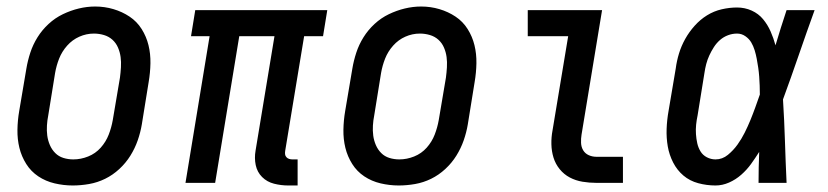

<svg xmlns="http://www.w3.org/2000/svg" viewBox="-20 -561 2540 589"><path d="M203 8Q175 8 147.5 1.5Q120 -5 97.5 -20Q75 -35 60.5 -58Q46 -81 39.5 -107.5Q33 -134 33.5 -163Q34 -192 39 -221L61 -351Q65 -375 73 -399.5Q81 -424 95 -446.5Q109 -469 129 -487.5Q149 -506 173 -517.5Q197 -529 222 -535Q247 -541 272 -541Q301 -541 328 -533Q355 -525 377.5 -510Q400 -495 414.5 -472Q429 -449 435.5 -422.5Q442 -396 441.5 -367Q441 -338 436 -309L415 -179Q411 -155 402.5 -130.5Q394 -106 380 -83.5Q366 -61 346 -42.5Q326 -24 302.5 -12.5Q279 -1 253.5 3.5Q228 8 203 8ZM205 -72Q228 -72 250.5 -81Q273 -90 289 -108Q305 -126 313.5 -148Q322 -170 326 -193L348 -323Q350 -338 351 -354.5Q352 -371 350 -386Q348 -401 342 -415Q336 -429 325 -439Q314 -449 299 -453.5Q284 -458 268 -458Q245 -458 223.5 -448.5Q202 -439 186 -421Q170 -403 161.5 -381.5Q153 -360 149 -337L128 -207Q125 -192 124 -176Q123 -160 125 -145Q127 -130 133 -116Q139 -102 149.5 -91.5Q160 -81 174.5 -76.5Q189 -72 205 -72Z M864 8Q842 8 820.5 2.5Q799 -3 784 -18Q769 -33 764.5 -54.5Q760 -76 764 -99L822 -450H714L640 0H549L623 -450H566L579 -530H984L971 -450H913L855 -99Q854 -93 854.5 -88Q855 -83 858.5 -79Q862 -75 867 -73.5Q872 -72 877 -72H893V8Z M1203 8Q1175 8 1147.5 1.5Q1120 -5 1097.5 -20Q1075 -35 1060.5 -58Q1046 -81 1039.5 -107.5Q1033 -134 1033.5 -163Q1034 -192 1039 -221L1061 -351Q1065 -375 1073 -399.5Q1081 -424 1095 -446.5Q1109 -469 1129 -487.5Q1149 -506 1173 -517.5Q1197 -529 1222 -535Q1247 -541 1272 -541Q1301 -541 1328 -533Q1355 -525 1377.5 -510Q1400 -495 1414.5 -472Q1429 -449 1435.5 -422.5Q1442 -396 1441.5 -367Q1441 -338 1436 -309L1415 -179Q1411 -155 1402.5 -130.5Q1394 -106 1380 -83.5Q1366 -61 1346 -42.5Q1326 -24 1302.5 -12.5Q1279 -1 1253.5 3.5Q1228 8 1203 8ZM1205 -72Q1228 -72 1250.5 -81Q1273 -90 1289 -108Q1305 -126 1313.5 -148Q1322 -170 1326 -193L1348 -323Q1350 -338 1351 -354.5Q1352 -371 1350 -386Q1348 -401 1342 -415Q1336 -429 1325 -439Q1314 -449 1299 -453.5Q1284 -458 1268 -458Q1245 -458 1223.5 -448.5Q1202 -439 1186 -421Q1170 -403 1161.5 -381.5Q1153 -360 1149 -337L1128 -207Q1125 -192 1124 -176Q1123 -160 1125 -145Q1127 -130 1133 -116Q1139 -102 1149.5 -91.5Q1160 -81 1174.5 -76.5Q1189 -72 1205 -72Z M1810 0Q1788 0 1767 -3.5Q1746 -7 1728 -16.5Q1710 -26 1697 -42Q1684 -58 1678 -77.5Q1672 -97 1671.5 -118.5Q1671 -140 1675 -161L1723 -450H1599V-530H1827L1764 -148Q1762 -136 1762.5 -123Q1763 -110 1769 -100Q1775 -90 1786 -85Q1797 -80 1810 -80H1891V0Z M2175 8Q2148 8 2122 1Q2096 -6 2076.5 -22.5Q2057 -39 2045 -62.5Q2033 -86 2028.5 -112Q2024 -138 2025 -165.5Q2026 -193 2031 -221L2053 -351Q2056 -374 2063 -397Q2070 -420 2082 -441.5Q2094 -463 2111 -482Q2128 -501 2149 -514Q2170 -527 2194 -532.5Q2218 -538 2241 -538Q2265 -538 2286 -528.5Q2307 -519 2321 -502Q2335 -485 2344 -464.5Q2353 -444 2359 -422Q2367 -449 2375.5 -476Q2384 -503 2393 -530H2479Q2454 -461 2430.5 -392.5Q2407 -324 2382 -256Q2386 -192 2388 -128Q2390 -64 2393 0H2307Q2307 -24 2307.5 -47.5Q2308 -71 2309 -95Q2297 -76 2284 -58Q2271 -40 2254 -25Q2237 -10 2216.5 -1Q2196 8 2175 8ZM2175 -72Q2196 -72 2213 -86Q2230 -100 2242.5 -117.5Q2255 -135 2264.5 -154Q2274 -173 2282 -192.5Q2290 -212 2297 -231.5Q2304 -251 2311 -271Q2311 -285 2310.5 -298.5Q2310 -312 2309 -326Q2308 -340 2306 -353.5Q2304 -367 2301.5 -380.5Q2299 -394 2295 -407Q2291 -420 2284.5 -431Q2278 -442 2266.5 -450Q2255 -458 2241 -458Q2227 -458 2213.5 -453Q2200 -448 2189 -438.5Q2178 -429 2170 -416.5Q2162 -404 2156 -391Q2150 -378 2146.5 -364.5Q2143 -351 2141 -337L2120 -207Q2117 -193 2115.5 -178.5Q2114 -164 2115 -149.5Q2116 -135 2119 -121.5Q2122 -108 2129 -96.5Q2136 -85 2148.5 -78.5Q2161 -72 2175 -72Z"/></svg>

Font: Iosevka Slab Medium Oblique
Style: Regular
Weight: 500
Italic angle: -9°
Monospace: yes
Designer: Belleve Invis
Foundry: Belleve Invis
Version: Version 11.1.1; ttfautohint (v1.8.3)